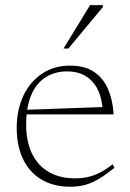

<svg xmlns="http://www.w3.org/2000/svg" viewBox="-20 -700 494 730"><path d="M246.5 -450.5Q303 -450.5 338.2 -426.2Q373.5 -402 391.2 -360.2Q409 -318.5 412 -265H77L76 -282.5L385.5 -293.5L371 -273Q369 -322.5 352.8 -357Q336.5 -391.5 307 -410Q277.5 -428.5 234.5 -428.5Q188 -428.5 152.8 -405.8Q117.5 -383 98.5 -338Q79.5 -293 79.5 -227Q79.5 -161.5 101.8 -115.8Q124 -70 165.5 -46Q207 -22 265.5 -22Q290.5 -22 313 -26.8Q335.5 -31.5 358.8 -43.2Q382 -55 408.5 -75.5L415 -62Q383.5 -36.5 357.5 -20.8Q331.5 -5 305.2 2.5Q279 10 246.5 10Q184 10 138.2 -17Q92.5 -44 68 -94.2Q43.5 -144.5 43.5 -214.5Q43.5 -281 68.2 -334.5Q93 -388 138.8 -419.2Q184.5 -450.5 246.5 -450.5ZM221.5 -515.5 322.5 -680.5H371V-673L240 -515.5Z"/></svg>

Font: Newsreader 16pt 16pt ExtraLight
Style: Regular
Weight: 250
Version: Version 1.003